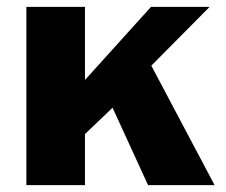

<svg xmlns="http://www.w3.org/2000/svg" viewBox="-20 -537 655 557"><path d="M602.5 0H409.5L306.5 -224.5L226.5 -148V0H56.5V-517H226.5V-305L418 -517H588L419 -346.5Z"/></svg>

Font: Public Sans ExtraBold
Style: Regular
Weight: 800
Designer: The Public Sans Project Authors: Dan O. Williams and USWDS (Libre Franklin designed by Pablo Impallari and Rodrigo Fuenz
Version: Version 1.007